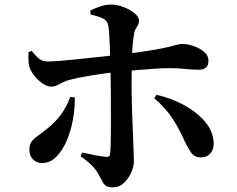

<svg xmlns="http://www.w3.org/2000/svg" viewBox="-20 -785 1040 844"><path d="M476.7 38.7Q455.5 38.7 445.7 31.9Q436 25.2 429.3 11.5Q422.6 -2.3 410.1 -24Q400.2 -41.6 380.1 -61.3Q360 -80.9 334.1 -98L341.4 -114.5Q372.9 -107.6 400 -102.3Q427.1 -96.9 446.1 -95.5Q454.4 -95 458.9 -97.7Q463.5 -100.4 464.5 -110.4Q466.2 -130.4 466.8 -164.5Q467.5 -198.7 467.6 -239.7Q467.7 -280.7 467.4 -321Q467 -361.4 467 -393.4Q467 -415.1 466.3 -447.4Q465.5 -479.7 464.7 -516.4Q463.8 -553.2 462.6 -587.1Q461.3 -621 459.4 -646Q457.4 -671 454.2 -679.2Q448.1 -697.6 428.7 -705.8Q409.2 -714.1 377.9 -721.7L376.9 -738.4Q394.6 -747.7 419.6 -756.4Q444.6 -765 469.2 -765Q494.8 -764.8 523.2 -753.9Q551.5 -743.1 571.3 -726.7Q591.1 -710.4 591.1 -694.5Q591.1 -682.9 586.3 -674.7Q581.6 -666.6 576.6 -658.4Q571.6 -650.2 569.1 -635.9Q565.2 -613.8 562.9 -583.7Q560.5 -553.5 559.7 -519.7Q558.8 -485.9 558.7 -452.9Q558.5 -419.8 558.5 -392.8Q558.5 -362.2 559.6 -324.7Q560.7 -287.2 562.3 -249.1Q563.9 -211 565.2 -176.3Q566.4 -141.7 567.5 -116.1Q568.6 -90.5 568.6 -78.4Q568.6 -52.8 556.3 -25.6Q544 1.6 523.5 20.1Q503.1 38.7 476.7 38.7ZM165.2 -68.4Q140.5 -68.4 124.9 -84.5Q109.3 -100.5 109.3 -125.5Q109.3 -148.4 117.7 -160.8Q126.1 -173.3 143.1 -185.5Q160.2 -197.7 185.3 -217.6Q227.5 -251.4 251.3 -286.1Q275.1 -320.8 289.1 -359.4L308.6 -356.8Q309.9 -312 301 -261.6Q292.1 -211.3 273.6 -167.4Q255.1 -123.6 227.8 -96Q200.6 -68.4 165.2 -68.4ZM204.9 -404.2Q189.3 -404.2 170.8 -415.7Q152.4 -427.2 136.2 -445.8Q120.1 -464.4 111.3 -484.9Q105.9 -498.8 105.2 -520.2Q104.5 -541.6 105.1 -555.6L119.3 -561.2Q137.8 -537.8 152.7 -526.2Q167.6 -514.5 189.7 -514.8Q206.1 -514.8 236.6 -517Q267.1 -519.3 304.6 -523.1Q342.2 -526.8 380.6 -531Q418.9 -535.1 451 -538.8Q483.1 -542.4 502.5 -544.4Q594.5 -555.4 645.9 -564.1Q697.4 -572.8 722.5 -579Q747.6 -585.1 758.5 -588.5Q769.4 -591.8 780.3 -591.8Q803.1 -591.8 830.1 -582.9Q857.1 -574 876.8 -557.5Q896.4 -540.9 896.4 -517.9Q896.4 -498.1 885.4 -488.3Q874.4 -478.6 852.7 -478.6Q824.2 -478.6 795.1 -482Q765.9 -485.4 721.9 -485.4Q697.4 -485.4 661.4 -483Q625.4 -480.6 584.6 -477.1Q543.9 -473.5 503.4 -469.5Q468.4 -466.2 429.6 -460.7Q390.7 -455.2 354.3 -448.7Q317.9 -442.2 289.4 -434.8Q270.9 -430.8 256.9 -423.5Q243 -416.1 230.9 -410.2Q218.8 -404.2 204.9 -404.2ZM863.8 -93.1Q833.7 -93.1 818.7 -116.2Q803.6 -139.4 791.6 -164.6Q768.5 -217.4 738.3 -263.9Q708.1 -310.4 657.8 -353.4L667.7 -368.1Q729.3 -354.8 785 -325.2Q840.8 -295.5 878 -254.1Q915.2 -212.7 919.1 -161.1Q921.2 -131.4 906.1 -112.2Q890.9 -93.1 863.8 -93.1Z"/></svg>

Font: Noto Serif KR ExtraLight
Style: Regular
Weight: 200
Designer: Ryoko NISHIZUKA 西塚涼子 (kana & ideographs); Frank Grießhammer (Latin, Greek & Cyrillic); Wenlong ZHANG 张文龙 (bopomofo); San
Foundry: Adobe
Version: Version 2.002-H1;hotconv 1.1.0;makeotfexe 2.6.0